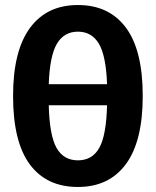

<svg xmlns="http://www.w3.org/2000/svg" viewBox="-20 -728 620 764"><path d="M548 -346Q548 -166 481 -75Q414 16 290 16Q165 16 98.5 -74Q32 -164 32 -346Q32 -525 99 -616.5Q166 -708 290 -708Q414 -708 481 -618Q548 -528 548 -346ZM174 -393H406Q402 -506 373.5 -554Q345 -602 290 -602Q235 -602 206.5 -554Q178 -506 174 -393ZM406 -309H174Q177 -189 205 -139.5Q233 -90 290 -90Q347 -90 375 -139.5Q403 -189 406 -309Z"/></svg>

Font: Fira Sans Compressed SemiBold
Style: Regular
Weight: 600
Width: 1
Designer: bBox Type GmbH & Carrois Corporate GbR & Edenspiekermann AG
Foundry: bBox Type GmbH & Carrois Corporate GbR & Edenspiekermann AG
Version: Version 4.301